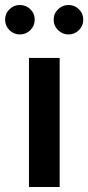

<svg xmlns="http://www.w3.org/2000/svg" viewBox="-42 -749 353 769"><path d="M74 0V-517H197V0ZM37 -611Q13.5 -611 -4 -628.2Q-21.5 -645.5 -21.5 -670Q-21.5 -695 -4 -712Q13.5 -729 37 -729Q62 -729 79.5 -712Q97 -695 97 -670Q97 -645.5 79.5 -628.2Q62 -611 37 -611ZM232.5 -611Q208.5 -611 190.8 -628.2Q173 -645.5 173 -670Q173 -695 190.8 -712Q208.5 -729 232.5 -729Q256.5 -729 274 -712Q291.5 -695 291.5 -670Q291.5 -645.5 274 -628.2Q256.5 -611 232.5 -611Z"/></svg>

Font: Expletus Sans SemiBold
Style: Regular
Weight: 600
Version: Version 7.500